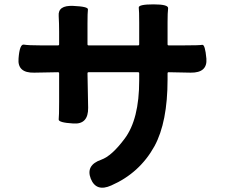

<svg xmlns="http://www.w3.org/2000/svg" viewBox="-20 -806 1040 880"><path d="M490 44Q421 75 396 13Q372 -49 444 -74Q492 -91 551 -170Q618 -259 618 -437V-470Q618 -475 613 -475H386Q381 -475 381 -470L384 -312Q385 -235 316 -240Q247 -244 249 -259Q251 -274 251 -339V-470Q251 -475 246 -475L137 -473Q59 -471 65 -538Q70 -605 89.5 -601.5Q109 -598 166 -598H246Q251 -598 251 -603V-661Q251 -697 249 -733Q245 -782 315 -779Q385 -776 383 -762.5Q381 -749 381 -697V-603Q381 -598 386 -598H613Q618 -598 618 -603V-703Q618 -756 616 -771Q614 -786 684 -786Q753 -786 750.5 -767.5Q748 -749 748 -703V-603Q748 -598 753 -598H822Q894 -598 907 -600.5Q920 -603 926 -537Q931 -472 854 -473L753 -475Q748 -475 748 -470V-442Q748 -246 688 -136Q620 -13 490 44Z"/></svg>

Font: Resource Han Rounded KR
Style: Bold
Weight: 700
Designer: Cyano Hao (round all glyphs); Ryoko NISHIZUKA 西塚涼子 (kana, bopomofo & ideographs); Paul D. Hunt (Latin, Greek & Cyrillic)
Foundry: Cyano Hao
Version: 0.990